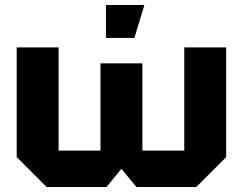

<svg xmlns="http://www.w3.org/2000/svg" viewBox="-20 -750 974 770"><path d="M551 -496V-146H719V-560H887V-120L767 0H527L467 -73L407 0H167L47 -120V-560H215V-146H383V-496ZM405 -598V-730H559L519 -598Z"/></svg>

Font: Tektur
Style: Bold
Weight: 700
Designer: Adam Jagosz
Foundry: Adam Jagosz
Version: Version 1.005;gftools[0.9.30]